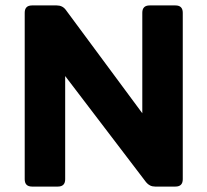

<svg xmlns="http://www.w3.org/2000/svg" viewBox="-20 -687 764 707"><path d="M98 0Q71 0 71 -27V-640Q71 -667 98 -667H189Q210 -667 222 -651L504 -270V-640Q504 -667 531 -667H626Q653 -667 653 -640V-27Q653 0 626 0H551Q531 0 518 -16L220 -407V-27Q220 0 193 0Z"/></svg>

Font: Pitagon Sans
Style: Bold
Weight: 700
Designer: Travis Tran
Foundry: Pitagon
Version: Version 1.001; ttfautohint (v1.8.4.7-5d5b);gftools[0.9.26]